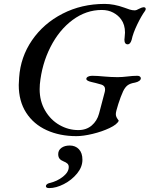

<svg xmlns="http://www.w3.org/2000/svg" viewBox="-20 -683 766 983"><path d="M76 -248Q76 -260 78 -286Q85 -391 144 -477Q203 -563 300.5 -613Q398 -663 516 -663Q563 -663 616 -644Q631 -638 644.5 -634Q658 -630 669 -630Q679 -630 692 -638Q708 -646 715 -646Q726 -646 726 -637Q726 -633 723 -628Q704 -602 682.5 -557.5Q661 -513 654 -479Q647 -456 634 -456Q617 -456 617 -480Q617 -486 618 -490Q620 -508 620 -516Q620 -557 600 -584Q585 -605 559.5 -618.5Q534 -632 501 -632Q421 -632 352 -581Q283 -530 238.5 -442.5Q194 -355 184 -251Q183 -242 183 -226Q183 -165 211 -117Q239 -69 284.5 -43Q330 -17 381 -17Q422 -17 449.5 -40.5Q477 -64 487 -101L516 -211Q518 -217 518 -226Q518 -244 499 -250Q486 -254 470 -258Q454 -262 449 -263Q422 -269 422 -279Q422 -286 430.5 -290.5Q439 -295 452 -295Q476 -295 518 -291Q528 -290 547.5 -289Q567 -288 582 -288Q593 -288 607 -289Q621 -290 628 -291Q660 -295 683 -295Q691 -295 696 -291.5Q701 -288 701 -282Q701 -275 693 -269Q685 -263 671 -260Q646 -256 633 -246Q620 -236 610 -215Q598 -189 585.5 -150Q573 -111 573 -99Q573 -90 576.5 -83Q580 -76 588 -65Q580 -46 541 -27.5Q502 -9 454 2.5Q406 14 371 14Q286 14 219 -16.5Q152 -47 114 -106Q76 -165 76 -248ZM215 270Q215 265 220 260.5Q225 256 234 254Q273 245 302.5 221.5Q332 198 332 172Q332 161 325 154.5Q318 148 305 143Q292 138 285 129.5Q278 121 278 106Q278 86 294.5 74Q311 62 337 62Q366 62 384 81Q402 100 402 135Q402 172 374.5 205.5Q347 239 307 259.5Q267 280 232 280Q215 280 215 270Z"/></svg>

Font: EB Garamond Medium
Style: Italic
Weight: 500
Italic angle: -17.2°
Designer: Georg Duffner and Octavio Pardo
Foundry: Georg Duffner
Version: Version 1.000